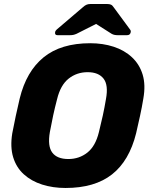

<svg xmlns="http://www.w3.org/2000/svg" viewBox="-20 -925 752 955"><path d="M306 10Q243 10 189.5 -7Q136 -24 98.5 -58Q61 -92 45.5 -143Q30 -194 41 -262Q49 -305 58.5 -348.5Q68 -392 78 -435Q111 -570 197 -640Q283 -710 429 -710Q492 -710 545.5 -692.5Q599 -675 636.5 -640Q674 -605 689.5 -554Q705 -503 693 -435Q686 -392 676.5 -348.5Q667 -305 657 -262Q623 -125 537 -57.5Q451 10 306 10ZM320 -134Q374 -134 414.5 -166Q455 -198 472 -268Q483 -312 491.5 -351Q500 -390 507 -432Q520 -502 495 -534Q470 -566 416 -566Q362 -566 321.5 -534Q281 -502 264 -432Q253 -390 244.5 -351Q236 -312 228 -268Q216 -198 240 -166Q264 -134 320 -134ZM266 -750Q252 -750 254 -764Q255 -772 262 -778L391 -888Q403 -899 411.5 -902Q420 -905 429 -905H514Q524 -905 531.5 -902Q539 -899 546 -888L627 -778Q632 -772 630 -764Q627 -750 612 -750H565Q557 -750 549.5 -751.5Q542 -753 535 -757L458 -806L361 -757Q352 -753 344.5 -751.5Q337 -750 328 -750Z"/></svg>

Font: Rubik
Style: Bold Italic
Weight: 700
Italic angle: -12°
Designer: Hubert and Fischer
Foundry: Hubert and Fischer
Version: Version 2.300;gftools[0.9.30]